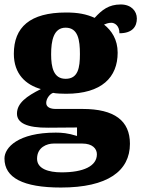

<svg xmlns="http://www.w3.org/2000/svg" viewBox="-34 -607 633 860"><path d="M239 233C448 233 548 159 548 37C548 -66 479 -119 336 -119H216C193 -119 173 -126 173 -146C173 -166 190 -187 204 -191C215 -188 248 -187 262 -187C422 -187 493 -261 493 -371C493 -430 466 -470 432 -497C440 -500 450 -505 465 -505C478 -505 501 -494 501 -458C560 -458 579 -489 579 -524C579 -558 553 -587 507 -587C453 -587 423 -563 390 -527C352 -544 315 -551 262 -551C100 -551 28 -485 28 -366C28 -275 82 -227 149 -208C85 -176 42 -145 42 -98C42 -57 85 -34 183 -35L311 -36V2C270 -11 242 -13 216 -13C47 -13 -14 54 -14 103C-14 189 69 233 239 233ZM260 -254C206 -254 195 -305 195 -364C195 -425 206 -483 260 -483C316 -483 324 -427 324 -365C324 -304 316 -254 260 -254ZM242 165C183 165 132 149 132 104C132 52 177 36 206 36H335C380 36 400 59 400 84C400 137 340 165 242 165Z"/></svg>

Font: UArctic Serif Black
Style: Regular
Weight: 900
Designer: Customization by Puisto advertising & original work Monotype Design Team
Foundry: Monotype Imaging Inc.
Version: Version 2.004